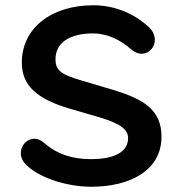

<svg xmlns="http://www.w3.org/2000/svg" viewBox="-20 -700 667 730"><path d="M327 10C476 10 594 -53 594 -180C594 -280 531 -323 401 -361L293 -393C215 -416 191 -430 191 -475C191 -537 244 -573 334 -573C388 -573 438 -548 478 -513C538 -460 603 -540 548 -595C503 -638 429 -680 335 -680C175 -680 63 -593 63 -462C63 -374 121 -323 248 -286L358 -254C440 -230 467 -206 467 -175C467 -119 409 -95 326 -95C256 -95 200 -112 147 -157C91 -207 22 -124 83 -70C137 -20 240 10 327 10Z"/></svg>

Font: SN Pro SemiBold
Style: Regular
Weight: 600
Designer: Tobias Whetton
Foundry: Supernotes
Version: Version 1.003;Glyphs 3.3 (3324)